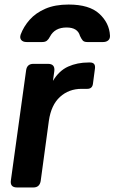

<svg xmlns="http://www.w3.org/2000/svg" viewBox="-20 -825 504 845"><path d="M55 0Q23 0 28 -32L95 -516Q99 -544 127 -544H191Q223 -544 219 -512L213 -469Q240 -514 280 -532Q320 -550 370 -550H376Q401 -550 398 -524L389 -456Q386 -434 364 -434H339Q283 -434 244 -398.5Q205 -363 195 -293L159 -28Q154 0 127 0ZM97 -640Q81 -640 73.5 -649Q66 -658 71 -673Q84 -708 110.5 -738Q137 -768 179.5 -786.5Q222 -805 282 -805Q373 -805 417 -764.5Q461 -724 464 -669Q465 -655 456.5 -647.5Q448 -640 434 -640H364Q350 -640 344 -647Q338 -654 332 -667Q322 -704 273 -704Q221 -704 200 -664Q194 -652 186.5 -646Q179 -640 166 -640Z"/></svg>

Font: Pitagon Sans Text Bold
Style: Italic
Weight: 700
Italic angle: -8°
Designer: Travis Tran
Foundry: Pitagon
Version: Version 1.001; ttfautohint (v1.8.4.7-5d5b);gftools[0.9.26]